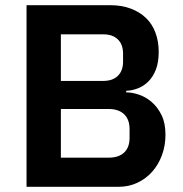

<svg xmlns="http://www.w3.org/2000/svg" viewBox="-20 -718 703 738"><path d="M82 -698H405Q448 -698 482.5 -685Q517 -672 541 -649Q565 -626 577.5 -592.5Q590 -559 590 -519Q590 -479 579.5 -451.5Q569 -424 551.5 -406Q534 -388 511.5 -379Q489 -370 465 -369V-363Q488 -363 514.5 -354Q541 -345 563.5 -325.5Q586 -306 601 -275.5Q616 -245 616 -200Q616 -158 602.5 -121.5Q589 -85 565 -58Q541 -31 508 -15.5Q475 0 436 0H82ZM214 -112H398Q436 -112 457 -131.5Q478 -151 478 -188V-222Q478 -259 457 -279Q436 -299 398 -299H214ZM214 -407H377Q413 -407 433 -426.5Q453 -446 453 -481V-512Q453 -547 433 -566.5Q413 -586 377 -586H214Z"/></svg>

Font: IBM Plex Arabic SemiBold
Style: Regular
Weight: 600
Designer: Mike Abbink, Paul van der Laan, Pieter van Rosmalen, Wael Morcos, Khajak Apelian
Foundry: Bold Monday
Version: Version 1.0